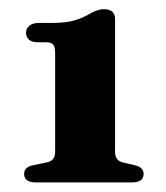

<svg xmlns="http://www.w3.org/2000/svg" viewBox="-20 -738 356 413"><path d="M61.1 -647.1H79.2Q89.7 -647.1 94.2 -642.3Q98.6 -637.5 98.6 -623.9V-412.2Q98.6 -401.8 94.3 -396.2Q90 -390.7 81.5 -388.9L51.8 -382.7Q31.9 -379 31.9 -363.9Q31.9 -345.6 57.4 -345.6H263.7Q288.9 -345.6 288.9 -363.8Q288.9 -378.1 269.8 -382.6L243 -388.9Q235.5 -391.1 231.5 -396.4Q227.5 -401.8 227.5 -412.1V-696.8Q227.5 -718.2 203.3 -718.2Q197.2 -718.2 191.3 -716.4Q185.5 -714.6 177.3 -710.9Q161 -700.4 141.6 -694.5Q122.3 -688.6 89.7 -688.6H63.1Q50.4 -688.6 43.2 -682.7Q36 -676.8 36 -667.6Q36 -658.4 42.2 -652.8Q48.3 -647.1 61.1 -647.1Z"/></svg>

Font: Fraunces
Style: Regular
Weight: 900
Version: Version 1.000;[b76b70a41]